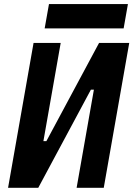

<svg xmlns="http://www.w3.org/2000/svg" viewBox="-20 -899 639 919"><path d="M108.4 0 147.9 -223.6H202.1L454.1 -693.4H488.3L448.7 -469.7H415L163.1 0ZM18.6 0 140.6 -693.4H270.5L148.4 0ZM346.7 0 468.8 -693.4H598.6L476.6 0ZM193.8 -763.2 214.4 -879.4H592.3L571.8 -763.2Z"/></svg>

Font: Cascadia Mono NF
Style: Italic
Weight: 400
Italic angle: -10°
Monospace: yes
Designer: Aaron Bell
Foundry: Saja Typeworks
Version: Version 2404.023